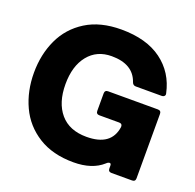

<svg xmlns="http://www.w3.org/2000/svg" viewBox="-137 -922 1101 1082"><g transform="rotate(20 413.5 -381.0)"><path d="M31 -382Q31 -492 73 -582Q115 -672 200.5 -725.5Q286 -779 412 -779Q563 -779 654.5 -711.5Q746 -644 771 -527L772 -521Q772 -514 766.5 -509.5Q761 -505 753 -505H597Q580 -505 574 -522Q541 -619 412 -619Q323 -619 271.5 -555Q220 -491 220 -382Q220 -271 274.5 -207Q329 -143 432 -143Q580 -143 597 -261V-265Q597 -282 578 -282H460Q440 -282 440 -302V-406Q440 -426 460 -426H758Q778 -426 778 -406V-20Q778 0 758 0H635Q615 0 615 -20V-36Q615 -50 606 -50Q597 -50 587 -40Q524 17 412 17Q287 17 201 -37Q115 -91 73 -181.5Q31 -272 31 -382Z"/></g></svg>

Font: Open Sauce Two Black
Style: Regular
Weight: 900
Designer: Alfredo Marco Pradil
Foundry: Creative Sauce Fz LLC
Version: Version 1.477